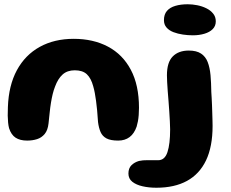

<svg xmlns="http://www.w3.org/2000/svg" viewBox="-20 -648 1084 900"><path d="M107 11Q74 11 53.2 -2.5Q32.5 -16 22.5 -47Q19.5 -58.5 18 -73.2Q16.5 -88 16.2 -106.2Q16 -124.5 17 -146Q20.5 -247.5 59.2 -319Q98 -390.5 166.2 -428.2Q234.5 -466 325.5 -466Q417 -466 486 -429.5Q555 -393 593.2 -321Q631.5 -249 631.5 -142.5Q631.5 -124.5 630.2 -108.8Q629 -93 626.5 -79.5Q624 -66 620.5 -54.5Q609 -21.5 587.2 -5.2Q565.5 11 534 11Q498.5 11 479.2 0.8Q460 -9.5 451.5 -29Q443 -48.5 439.5 -76Q437.5 -107 435.2 -131.5Q433 -156 430.2 -175.5Q427.5 -195 424.5 -211.5Q421.5 -228 417 -243.5Q407 -281 387.2 -299.8Q367.5 -318.5 330.5 -318.5Q295.5 -318.5 273.5 -298.8Q251.5 -279 238 -242Q231.5 -225.5 227 -207Q222.5 -188.5 219 -167.2Q215.5 -146 213 -121.5Q210.5 -97 207.5 -69.5Q204 -37.5 189.5 -20Q175 -2.5 153.8 4.2Q132.5 11 107 11ZM713 232Q678 232 648.2 225.2Q618.5 218.5 600.2 204Q582 189.5 582 165.5Q582 140.5 596.2 126.5Q610.5 112.5 631.5 106.5Q649 102.5 672.5 102.8Q696 103 721.5 103Q752.5 103 765 65Q777.5 27 777.5 -41.5Q777.5 -58.5 776.2 -79.8Q775 -101 773.5 -125Q772 -149 770 -173.8Q768 -198.5 766.2 -221.2Q764.5 -244 763.5 -263Q762.5 -282 762.5 -295Q762.5 -356 789.8 -383.5Q817 -411 865 -411Q901 -411 922.2 -397Q943.5 -383 953.5 -357.2Q963.5 -331.5 966.8 -295.8Q970 -260 970.5 -216.5Q971.5 -205 972.2 -189Q973 -173 973.8 -155Q974.5 -137 975 -118.8Q975.5 -100.5 976 -84.8Q976.5 -69 976.5 -58Q976.5 39.5 945.8 103.8Q915 168 856.5 200Q798 232 713 232ZM884 -482.5Q861 -482.5 837.2 -486Q813.5 -489.5 793.2 -497.2Q773 -505 760.8 -518.8Q748.5 -532.5 748.5 -553.5Q748.5 -580.5 762.5 -596.8Q776.5 -613 801.8 -620.5Q827 -628 860 -628Q881.5 -628 904.5 -623.5Q927.5 -619 947.2 -609.2Q967 -599.5 979.2 -584.2Q991.5 -569 991.5 -548Q991.5 -526 977 -511.5Q962.5 -497 938 -489.8Q913.5 -482.5 884 -482.5Z"/></svg>

Font: Gluten Thin SemiBold
Style: Regular
Weight: 600
Version: Version 1.300